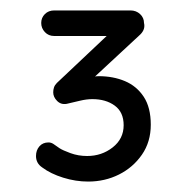

<svg xmlns="http://www.w3.org/2000/svg" viewBox="-20 -827 353 368"><path d="M149 -479Q125 -479 101 -486.5Q77 -494 61 -506Q49 -514 49 -528Q49 -539 55.5 -546.5Q62 -554 73 -554Q78 -554 82.5 -551Q87 -548 94 -543Q100 -539 115 -533.5Q130 -528 147 -528Q175 -528 196 -544.5Q217 -561 217 -587Q217 -612 200 -624.5Q183 -637 157 -637Q146 -637 133.5 -634Q121 -631 108 -628Q97 -626 89.5 -633.5Q82 -641 82 -650Q82 -655 83.5 -659.5Q85 -664 89 -668L195 -768L203 -758H84Q73 -758 66 -765.5Q59 -773 59 -783Q59 -793 66 -800Q73 -807 84 -807H230Q241 -807 248.5 -800Q256 -793 256 -783Q259 -771 249 -761L152 -671L132 -670Q133 -673 147 -677Q161 -681 169 -681Q197 -681 219.5 -671.5Q242 -662 255.5 -641.5Q269 -621 269 -588Q269 -555 252 -530.5Q235 -506 208 -492.5Q181 -479 149 -479Z"/></svg>

Font: Quicksand Light
Style: Regular
Weight: 400
Version: Version 3.004